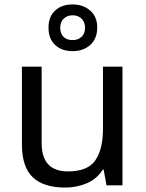

<svg xmlns="http://www.w3.org/2000/svg" viewBox="-20 -837 658 867"><path d="M533 -536V0H461L448 -71H444Q418 -29 372 -9.5Q326 10 274 10Q177 10 128 -36.5Q79 -83 79 -185V-536H168V-191Q168 -63 287 -63Q376 -63 410.5 -113Q445 -163 445 -257V-536ZM308 -606Q259 -606 229 -634Q199 -662 199 -712Q199 -762 229 -789.5Q259 -817 308 -817Q355 -817 387 -789.5Q419 -762 419 -713Q419 -662 387.5 -634Q356 -606 308 -606ZM308 -656Q333 -656 348.5 -671Q364 -686 364 -712Q364 -738 348 -753Q332 -768 308 -768Q284 -768 268 -753Q252 -738 252 -712Q252 -686 266.5 -671Q281 -656 308 -656Z"/></svg>

Font: Noto Sans Mende Kikakui
Style: Regular
Weight: 400
Designer: Monotype Design Team
Foundry: Monotype Imaging Inc.
Version: Version 2.003; ttfautohint (v1.8.4.7-5d5b)